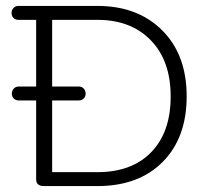

<svg xmlns="http://www.w3.org/2000/svg" viewBox="-20 -628 697 648"><path d="M102 -289H43Q33 -289 26.5 -295.5Q20 -302 20 -312Q20 -322 26.5 -329Q33 -336 43 -336H102V-561H42Q32 -561 25.5 -567.5Q19 -574 19 -584Q19 -594 25.5 -601Q32 -608 42 -608H309Q445 -608 527.5 -525.5Q610 -443 610 -303Q610 -163 529 -81.5Q448 0 309 0H128Q102 0 102 -23ZM156 -289V-47H309Q425 -47 490.5 -114.5Q556 -182 556 -302.5Q556 -423 489 -492Q422 -561 309 -561H156V-336H246Q256 -336 262.5 -329Q269 -322 269 -312Q269 -302 262.5 -295.5Q256 -289 246 -289Z"/></svg>

Font: Flamenco
Style: Regular
Weight: 400
Designer: Luciano Vergara
Foundry: Luciano Vergara
Version: Version 1.003